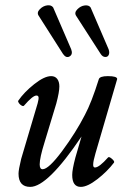

<svg xmlns="http://www.w3.org/2000/svg" viewBox="-20 -711 476 744"><path d="M224.1 -502 129.9 -649.9Q121.6 -662.1 134 -675Q146.5 -688 162.6 -690.2Q178.7 -692.4 186 -682.1L255.9 -520Q263.2 -500.5 249.8 -492.4Q236.3 -484.4 224.1 -502ZM370.1 -502 274.9 -649.9Q267.1 -662.1 279.8 -675Q292.5 -688 308.3 -689.9Q324.2 -691.9 331.1 -682.1L400.9 -520Q405.3 -507.3 401.4 -498.5Q397.5 -489.7 387.5 -490.2Q377.4 -490.7 370.1 -502ZM97.2 13.2Q51.8 13.2 51.8 -38.1Q51.8 -53.2 62 -95.2L126 -311Q130.4 -327.6 129.4 -334.2Q128.4 -340.8 121.1 -340.8Q106.9 -340.8 73.2 -301.8Q70.3 -298.3 64 -301.8Q57.6 -305.2 53.2 -311.5Q48.8 -317.9 50.8 -320.8Q73.2 -353.5 112.5 -384.8Q151.9 -416 178.2 -416Q193.4 -416 201.7 -405.3Q210 -394.5 210 -376Q210 -354.5 198.2 -310.1L152.8 -160.2Q133.8 -99.6 133.8 -74.2Q133.8 -55.2 145 -55.2Q168.5 -55.2 221.2 -126.2Q273.9 -197.3 309.1 -266.1Q334.5 -313.5 362.8 -403.8Q366.2 -416 397.9 -416Q434.1 -416 434.1 -404.8L350.1 -117.2Q345.7 -102.1 343.5 -91.6Q341.3 -81.1 341.1 -74.5Q340.8 -67.9 342.5 -64.9Q344.2 -62 348.1 -62Q364.3 -62 398.9 -101.1Q402.8 -105 413.8 -95.5Q424.8 -85.9 421.9 -81.1Q396 -46.9 357.4 -16.8Q318.8 13.2 293 13.2Q259.8 13.2 259.8 -33.2Q259.8 -53.7 272 -100.1L295.9 -182.1Q164.6 13.2 97.2 13.2Z"/></svg>

Font: Junicode SmCond Medium
Style: Italic
Weight: 500
Width: 4
Italic angle: -11°
Designer: Peter S. Baker
Version: Version 2.206